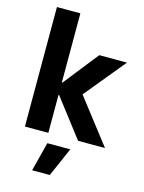

<svg xmlns="http://www.w3.org/2000/svg" viewBox="-137 -787 823 1097"><g transform="rotate(15 275.0 -238.0)"><path d="M59.6 -707H198.2V-297.9H201.7L364.3 -503.9H528.3L330.1 -262.7L533.2 0H374L201.7 -224.6H198.2V0H59.6ZM268.6 230.5H164.1L208 58.6H343.8Z"/></g></svg>

Font: Wanted Sans
Style: Bold
Weight: 700
Designer: Original Design by Kil Hyung-jin and Kang Hanbin, Wanted Lab, Inc; Hangeul from Source Han Sans by Jang Soo-young and Ka
Foundry: Wanted Lab, Inc.
Version: Version 1.000